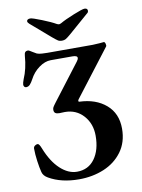

<svg xmlns="http://www.w3.org/2000/svg" viewBox="-93 -903 725 980"><g transform="rotate(-10 269.5 -413.5)"><path d="M81 -24Q58 -37 53 -57Q47 -80 42 -116Q37 -152 37 -181Q37 -190 44 -195.5Q51 -201 59 -201Q67 -201 77 -175Q105 -104 146.5 -65.5Q188 -27 233 -27Q292 -27 325 -72.5Q358 -118 358 -192Q358 -254 320.5 -296Q283 -338 224 -338Q215 -338 209.5 -337.5Q204 -337 196 -337Q182 -337 175 -342Q168 -347 168 -359Q168 -366 171 -372Q174 -378 187 -395L329 -581Q337 -591 337 -599Q337 -611 311 -611H199Q169 -611 138 -588.5Q107 -566 89 -531Q81 -516 72.5 -506.5Q64 -497 52 -497Q46 -497 42.5 -501.5Q39 -506 39 -512Q39 -520 46 -539Q68 -589 73 -656Q74 -670 79 -675Q84 -680 93 -680Q98 -680 116 -668L135 -657Q145 -653 161 -652Q177 -651 188.5 -651Q200 -651 205 -651H424Q436 -651 460 -653Q476 -655 482 -655Q487 -655 490 -644.5Q493 -634 489 -630L305 -390Q302 -386 301.5 -382Q301 -378 306 -377Q391 -374 444 -328.5Q497 -283 497 -204Q497 -134 461 -85Q425 -36 366 -11.5Q307 13 237 13Q145 13 81 -24ZM261 -788Q269 -784 273 -784Q277 -784 285 -788Q309 -802 356 -821Q403 -840 414 -840Q430 -840 430 -827Q430 -818 422 -813L321 -725Q301 -708 293 -703.5Q285 -699 273 -699Q261 -699 253 -704Q245 -709 226 -725L124 -813Q115 -821 115 -827Q115 -833 120 -836Q125 -839 133 -839Q144 -839 191.5 -820Q239 -801 261 -788Z"/></g></svg>

Font: EB Garamond SemiBold
Style: Regular
Weight: 600
Designer: Georg Duffner and Octavio Pardo
Foundry: Georg Duffner
Version: Version 1.000